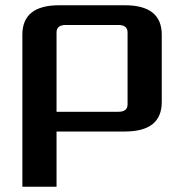

<svg xmlns="http://www.w3.org/2000/svg" viewBox="-20 -500 700 730"><path d="M65 210V-368Q65 -480 205 -480H455Q595 -480 595 -368V-112Q595 0 455 0H195V210ZM195 -75H430Q465 -75 465 -103V-377Q465 -405 430 -405H230Q195 -405 195 -377Z"/></svg>

Font: Xolonium
Style: Regular
Weight: 400
Designer: Severin Meyer
Version: Version 4.2